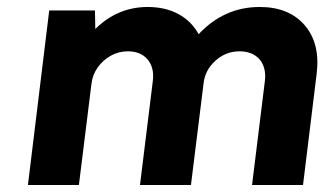

<svg xmlns="http://www.w3.org/2000/svg" viewBox="-20 -530 945 550"><path d="M724 -510Q808 -510 853 -457.5Q898 -405 887 -318L848 0H702L739 -300Q741 -318 737 -333.5Q733 -349 723.5 -360Q714 -371 699.5 -377Q685 -383 666 -383Q627 -383 597 -356Q567 -329 563 -290L527 0H381L418 -300Q422 -337 402.5 -360Q383 -383 346 -383Q320 -383 297.5 -370.5Q275 -358 260 -337Q245 -316 242 -290L206 0H60L121 -500H252L253 -447Q317 -510 403 -510Q454 -510 491.5 -489.5Q529 -469 549 -432Q622 -510 724 -510Z"/></svg>

Font: Orkney
Style: BoldItalic
Weight: 700
Designer: Samuel Oakes and Alfredo Marco Pradil
Foundry: Alfredo Marco Pradil
Version: 1.0; ttfautohint (v1.5)